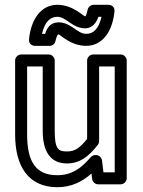

<svg xmlns="http://www.w3.org/2000/svg" viewBox="-20 -743 596 800"><path d="M93 -183V-466H158V-198C158 -113 189 -62 259 -62C312 -62 349 -90 388 -140C391 -144 393 -150 393 -155V-466H458V-25H411L405 -75C403 -88 391 -97 380 -97H377C370 -97 362 -93 358 -88C317 -40 277 -13 219 -13C132 -13 93 -65 93 -183ZM43 -183C43 -53 96 37 219 37C276 37 322 15 361 -20L364 3C365 14 376 25 389 25H483C494 25 508 15 508 0V-491C508 -502 498 -516 483 -516H368C357 -516 343 -506 343 -491V-164C310 -124 291 -112 259 -112C223 -112 208 -121 208 -198V-491C208 -502 198 -516 183 -516H68C57 -516 43 -506 43 -491ZM155 -602C167 -655 191 -673 219 -673C256 -673 281 -625 335 -625C365 -625 382 -649 390 -673H403C391 -620 367 -602 339 -602C301 -602 277 -650 223 -650C216 -650 207 -648 200 -645C182 -636 173 -619 168 -602ZM101 -580C99 -559 115 -552 126 -552H187C198 -552 209 -560 211 -572C215 -591 221 -599 222 -600H223C231 -600 273 -552 339 -552C409 -552 449 -615 457 -695C459 -716 443 -723 432 -723H370C359 -723 347 -714 345 -702C341 -683 337 -676 336 -675H335C327 -675 284 -723 219 -723C149 -723 109 -660 101 -580Z"/></svg>

Font: Falling Sky
Style: Ou
Weight: 400
Designer: Paul D. Hunt
Foundry: Adobe Systems Incorporated
Version: Version 1.02